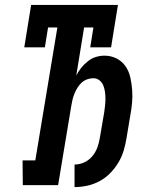

<svg xmlns="http://www.w3.org/2000/svg" viewBox="-20 -755 640 783"><path d="M284 8V-84Q304 -84 323 -92.5Q342 -101 356 -117.5Q370 -134 377 -153.5Q384 -173 387 -192L405 -297Q407 -311 408.5 -325Q410 -339 410 -353Q410 -367 408 -381Q406 -395 401 -407Q396 -419 385.5 -427.5Q375 -436 360 -436Q348 -436 335.5 -431.5Q323 -427 313 -418Q303 -409 296 -397.5Q289 -386 284 -374Q279 -362 276 -350Q273 -338 271 -325L217 0H73L72 -101H124L214 -643H176L163 -562H79L107 -735H461L433 -562H348L361 -643H323L291 -447Q299 -463 311 -478Q323 -493 338 -505Q353 -517 370.5 -522.5Q388 -528 406 -528Q433 -528 455.5 -516.5Q478 -505 492 -484.5Q506 -464 511.5 -439Q517 -414 519 -388Q521 -362 518.5 -335Q516 -308 511 -282L496 -192Q492 -167 484.5 -141.5Q477 -116 463 -92.5Q449 -69 429.5 -49Q410 -29 385.5 -16Q361 -3 335 2.5Q309 8 284 8Z"/></svg>

Font: Iosevka HT Extended
Style: Bold Italic
Weight: 700
Width: 7
Italic angle: -9°
Monospace: yes
Designer: Belleve Invis
Foundry: Belleve Invis
Version: Version 32.3.0; ttfautohint (v1.8.4)